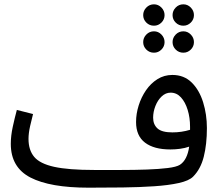

<svg xmlns="http://www.w3.org/2000/svg" viewBox="-20 -848 1023 889"><path d="M390 21Q212 21 121 -26Q30 -73 30 -182Q30 -219 39 -260.5Q48 -302 58 -339L133 -320Q127 -298 119.5 -264.5Q112 -231 112 -205Q112 -153 138.5 -121.5Q165 -90 231 -75.5Q297 -61 416 -61Q477 -61 540.5 -61Q604 -61 660 -63Q716 -65 756.5 -70Q797 -75 813 -85Q847 -107 856 -169Q836 -162 813.5 -159Q791 -156 769 -156Q693 -156 651.5 -187.5Q610 -219 610 -283Q610 -321 622 -359.5Q634 -398 656 -430Q678 -462 709 -481.5Q740 -501 778 -501Q832 -501 867.5 -466Q903 -431 920.5 -374.5Q938 -318 938 -255Q938 -180 923.5 -122.5Q909 -65 874 -30Q855 -11 807.5 -0.5Q760 10 693 14.5Q626 19 548 20Q470 21 390 21ZM689 -303Q689 -272 709 -253.5Q729 -235 778 -235Q821 -235 860 -247Q860 -253 860 -261Q860 -303 849 -339Q838 -375 818 -397Q798 -419 770 -419Q747 -419 728.5 -401.5Q710 -384 699.5 -357Q689 -330 689 -303ZM693 -729Q672 -729 657.5 -743.5Q643 -758 643 -778Q643 -798 657.5 -813Q672 -828 693 -828Q713 -828 727.5 -813Q742 -798 742 -778Q742 -758 727.5 -743.5Q713 -729 693 -729ZM829 -729Q808 -729 793.5 -743.5Q779 -758 779 -778Q779 -798 793.5 -813Q808 -828 829 -828Q849 -828 863.5 -813Q878 -798 878 -778Q878 -758 863.5 -743.5Q849 -729 829 -729ZM693 -604Q672 -604 657.5 -618.5Q643 -633 643 -653Q643 -673 657.5 -688Q672 -703 693 -703Q713 -703 727.5 -688Q742 -673 742 -653Q742 -633 727.5 -618.5Q713 -604 693 -604ZM829 -604Q808 -604 793.5 -618.5Q779 -633 779 -653Q779 -673 793.5 -688Q808 -703 829 -703Q849 -703 863.5 -688Q878 -673 878 -653Q878 -633 863.5 -618.5Q849 -604 829 -604Z"/></svg>

Font: TSCustom
Style: Regular
Weight: 400
Designer: Monotype Design Team
Foundry: Monotype Imaging Inc.
Version: Version 2.004; ttfautohint (v1.8.3) -l 8 -r 50 -G 200 -x 14 